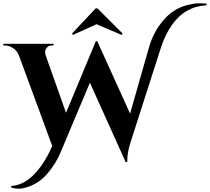

<svg xmlns="http://www.w3.org/2000/svg" viewBox="-54 -966 1274 1166"><path d="M1079 -934Q1125 -946 1154 -946Q1183 -946 1200 -944V-934Q1069 -927 990 -814Q949 -756 924 -679L736 -93Q719 -38 719 9Q719 14 719 18H709L492 -464L314 -41Q287 25 235 87Q179 153 99 174Q80 180 59 180Q38 180 14 173L15 163Q114 158 197 40Q236 -15 263 -80L60 -632Q47 -661 23 -675.5Q-1 -690 -26 -690H-34V-700H271V-690H262Q241 -690 230.5 -676.5Q220 -663 220 -651Q220 -639 224 -628L347 -281L528 -716L537 -715L736 -276L851 -679Q876 -766 930 -833Q993 -912 1079 -934ZM527 -915H538L691 -762L684 -754L532 -819L389 -754L383 -762Z"/></svg>

Font: Cinzel Decorative
Style: Bold
Weight: 700
Version: Version 1.002;PS 001.002;hotconv 1.0.56;makeotf.lib2.0.21325